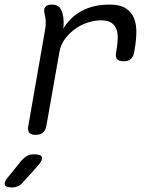

<svg xmlns="http://www.w3.org/2000/svg" viewBox="-81 -580 701 840"><path d="M75 10Q55 10 47 0.5Q39 -9 43 -30L117 -454Q120 -470 119 -487Q118 -504 114 -520Q109 -540 117.5 -550Q126 -560 146 -560Q166 -560 177 -550Q188 -540 193 -520Q197 -504 197.5 -487.5Q198 -471 196 -454Q223 -502 274.5 -531Q326 -560 399 -560Q443 -560 468.5 -544Q494 -528 505 -501Q516 -474 515.5 -438.5Q515 -403 508 -363L506 -351Q502 -331 491 -321.5Q480 -312 460 -312Q439 -312 431 -321.5Q423 -331 427 -351L429 -363Q433 -387 434 -410.5Q435 -434 428.5 -452Q422 -470 406 -480.5Q390 -491 360 -491Q333 -491 303.5 -481.5Q274 -472 248.5 -454Q223 -436 203.5 -410Q184 -384 179 -353L122 -30Q118 -9 106.5 0.5Q95 10 75 10ZM-45 194 14 121Q26 108 38.5 101.5Q51 95 67 95Q98 95 102.5 107.5Q107 120 84 146L20 217Q10 229 -2 234.5Q-14 240 -28 240Q-56 240 -60 228Q-64 216 -45 194Z"/></svg>

Font: Maple Mono NL Light
Style: Italic
Weight: 300
Italic angle: -10°
Monospace: yes
Designer: subframe7536
Version: Version 7.000